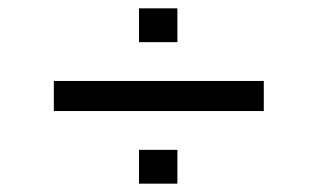

<svg xmlns="http://www.w3.org/2000/svg" viewBox="-20 -591 760 460"><path d="M109 -325V-397H612V-325ZM313 -151V-232H405V-151ZM313 -490V-571H405V-490Z"/></svg>

Font: Mona Sans Expanded
Style: Regular
Weight: 400
Width: 7
Designer: Deni Anggara
Foundry: GitHub
Version: Version 2.000